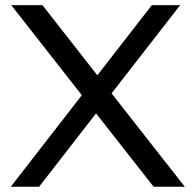

<svg xmlns="http://www.w3.org/2000/svg" viewBox="-20 -711 745 731"><path d="M21 0 291.5 -348.6 22.9 -691.4H141.6L350.6 -424.3L558.1 -691.4H666L404.8 -355.5L683.6 0H564.9L345.7 -279.3L128.9 0Z"/></svg>

Font: Spinnaker
Style: Regular
Weight: 400
Designer: Elena Albertoni
Foundry: Elena Albertoni
Version: Version 1.001